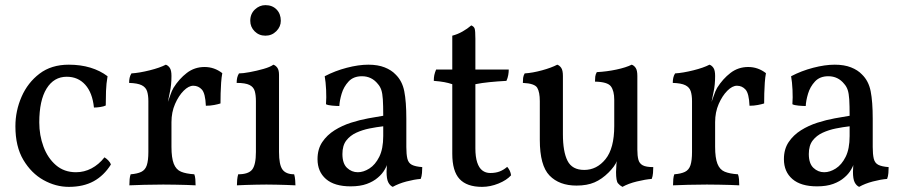

<svg xmlns="http://www.w3.org/2000/svg" viewBox="-20 -719 3522 748"><path d="M412 -78Q385 -35 345 -13Q305 9 248 9Q197 9 149.5 -17.5Q102 -44 71 -96Q40 -148 40 -227Q40 -287 64 -342Q88 -397 134 -432Q180 -467 248 -467Q294 -467 332 -455.5Q370 -444 399 -422Q394 -393 393 -364.5Q392 -336 392 -308Q384 -304 370 -302Q356 -300 346 -300Q340 -358 312 -389Q284 -420 240 -420Q190 -420 161.5 -374Q133 -328 133 -242Q133 -192 149.5 -147.5Q166 -103 198 -75.5Q230 -48 276 -48Q308 -48 336.5 -63Q365 -78 387 -106Q394 -102 401.5 -94.5Q409 -87 412 -78Z M648 -147Q648 -104 657 -81Q666 -58 685.5 -50Q705 -42 737 -40Q740 -32 741 -21Q742 -10 742 3Q727 2 706.5 1.5Q686 1 662.5 0.5Q639 0 616 0Q581 0 542 1Q503 2 484 3Q484 -10 485 -21Q486 -32 489 -40Q515 -42 530.5 -49.5Q546 -57 552 -75.5Q558 -94 558 -127V-227H648ZM648 -293V-214H558V-325L648 -423Q648 -388 642 -361Q636 -334 631 -307ZM626 -301Q637 -329 643 -347Q649 -365 656 -377Q678 -412 708 -435Q738 -458 777 -458Q815 -458 846 -434Q843 -418 841.5 -397Q840 -376 839.5 -355Q839 -334 839 -316Q830 -313 814.5 -310Q799 -307 782 -307Q780 -355 766.5 -370Q753 -385 733 -385Q715 -385 695.5 -365.5Q676 -346 662 -314Q648 -282 648 -243ZM558 -214V-325Q558 -348 553 -363.5Q548 -379 532 -387Q516 -395 483 -396Q483 -407 485 -416Q487 -425 492 -433Q523 -435 563 -445Q603 -455 626 -467Q635 -464 641.5 -454.5Q648 -445 648 -423Z M903 3Q903 -7 904 -18.5Q905 -30 908 -40Q948 -40 962.5 -58.5Q977 -77 977 -127V-325Q977 -348 972.5 -364Q968 -380 952 -388Q936 -396 902 -396Q902 -407 904 -416Q906 -425 911 -433Q926 -433 953 -438Q980 -443 1006.5 -450.5Q1033 -458 1045 -467Q1054 -464 1060.5 -455Q1067 -446 1067 -427V-127Q1067 -77 1080.5 -58.5Q1094 -40 1126 -40Q1129 -30 1130 -17Q1131 -4 1131 3Q1114 2 1095 1.5Q1076 1 1056.5 0.5Q1037 0 1018 0Q999 0 978.5 0.5Q958 1 939 1.5Q920 2 903 3ZM1014 -580Q989 -580 972 -597Q955 -614 955 -638Q955 -665 973 -682Q991 -699 1014 -699Q1041 -699 1057.5 -682Q1074 -665 1074 -638Q1074 -615 1056.5 -597.5Q1039 -580 1014 -580Z M1510 9Q1499 4 1492.5 -9Q1486 -22 1486 -50Q1486 -59 1487 -71.5Q1488 -84 1491 -94H1493Q1490 -78 1479.5 -59.5Q1469 -41 1452 -27Q1435 -12 1409 -2.5Q1383 7 1346 7Q1283 7 1250 -21.5Q1217 -50 1217 -99Q1217 -138 1235.5 -165.5Q1254 -193 1283.5 -211.5Q1313 -230 1347.5 -241Q1382 -252 1415 -258Q1448 -264 1473 -268Q1473 -309 1471.5 -332Q1470 -355 1465.5 -368.5Q1461 -382 1452 -392Q1440 -407 1424.5 -414.5Q1409 -422 1390 -422Q1357 -422 1338 -401.5Q1319 -381 1311 -354Q1303 -327 1302 -306Q1291 -306 1274 -307.5Q1257 -309 1250 -313Q1252 -338 1250.5 -369Q1249 -400 1245 -422Q1285 -443 1331 -455Q1377 -467 1415 -467Q1452 -467 1478.5 -456.5Q1505 -446 1521 -429Q1547 -404 1555 -363.5Q1563 -323 1563 -256V-146Q1563 -118 1567 -101Q1571 -84 1584.5 -77Q1598 -70 1625 -68Q1625 -58 1624 -45Q1623 -32 1619 -22Q1594 -20 1563.5 -12Q1533 -4 1510 9ZM1374 -48Q1396 -48 1419 -62.5Q1442 -77 1457.5 -108Q1473 -139 1473 -189V-227Q1447 -224 1419.5 -218.5Q1392 -213 1368 -202Q1344 -191 1329 -171.5Q1314 -152 1314 -119Q1314 -82 1332 -65Q1350 -48 1374 -48Z M1858 9Q1799 9 1770.5 -21.5Q1742 -52 1742 -120V-391Q1727 -396 1711 -399Q1695 -402 1670 -404Q1670 -417 1672 -426.5Q1674 -436 1679 -448H1742V-580Q1762 -585 1781.5 -596Q1801 -607 1816 -620Q1826 -616 1829 -608Q1832 -600 1832 -568V-448H1962Q1962 -438 1960 -426.5Q1958 -415 1953 -404Q1917 -402 1887 -399Q1857 -396 1832 -391V-141Q1832 -108 1839 -86.5Q1846 -65 1859 -55Q1872 -45 1890 -45Q1911 -45 1926.5 -51Q1942 -57 1956 -69Q1969 -54 1971 -36Q1954 -17 1922 -4Q1890 9 1858 9Z M2226 4Q2159 4 2121 -35Q2083 -74 2083 -174V-325Q2083 -360 2073 -377Q2063 -394 2017 -396Q2017 -407 2018 -415.5Q2019 -424 2024 -433Q2055 -435 2091.5 -445Q2128 -455 2151 -467Q2160 -464 2166.5 -454.5Q2173 -445 2173 -423V-196Q2173 -128 2191 -92.5Q2209 -57 2256 -57Q2305 -57 2339 -99Q2373 -141 2373 -228V-330Q2373 -365 2360 -382.5Q2347 -400 2298 -401Q2298 -412 2299 -420.5Q2300 -429 2305 -438Q2344 -440 2381.5 -448Q2419 -456 2441 -467Q2450 -464 2456.5 -454.5Q2463 -445 2463 -423V-133L2385 -96Q2380 -82 2371 -70Q2362 -58 2351 -47Q2325 -21 2296 -8.5Q2267 4 2226 4ZM2405 9Q2395 4 2387.5 -5Q2380 -14 2380 -49Q2380 -60 2381.5 -80Q2383 -100 2390 -136H2463Q2463 -112 2467 -97Q2471 -82 2484 -75Q2497 -68 2525 -68Q2525 -58 2524 -45Q2523 -32 2519 -22Q2494 -20 2461 -12Q2428 -4 2405 9Z M2766 -147Q2766 -104 2775 -81Q2784 -58 2803.5 -50Q2823 -42 2855 -40Q2858 -32 2859 -21Q2860 -10 2860 3Q2845 2 2824.5 1.5Q2804 1 2780.5 0.5Q2757 0 2734 0Q2699 0 2660 1Q2621 2 2602 3Q2602 -10 2603 -21Q2604 -32 2607 -40Q2633 -42 2648.5 -49.5Q2664 -57 2670 -75.5Q2676 -94 2676 -127V-227H2766ZM2766 -293V-214H2676V-325L2766 -423Q2766 -388 2760 -361Q2754 -334 2749 -307ZM2744 -301Q2755 -329 2761 -347Q2767 -365 2774 -377Q2796 -412 2826 -435Q2856 -458 2895 -458Q2933 -458 2964 -434Q2961 -418 2959.5 -397Q2958 -376 2957.5 -355Q2957 -334 2957 -316Q2948 -313 2932.5 -310Q2917 -307 2900 -307Q2898 -355 2884.5 -370Q2871 -385 2851 -385Q2833 -385 2813.5 -365.5Q2794 -346 2780 -314Q2766 -282 2766 -243ZM2676 -214V-325Q2676 -348 2671 -363.5Q2666 -379 2650 -387Q2634 -395 2601 -396Q2601 -407 2603 -416Q2605 -425 2610 -433Q2641 -435 2681 -445Q2721 -455 2744 -467Q2753 -464 2759.5 -454.5Q2766 -445 2766 -423Z M3327 9Q3316 4 3309.5 -9Q3303 -22 3303 -50Q3303 -59 3304 -71.5Q3305 -84 3308 -94H3310Q3307 -78 3296.5 -59.5Q3286 -41 3269 -27Q3252 -12 3226 -2.5Q3200 7 3163 7Q3100 7 3067 -21.5Q3034 -50 3034 -99Q3034 -138 3052.5 -165.5Q3071 -193 3100.5 -211.5Q3130 -230 3164.5 -241Q3199 -252 3232 -258Q3265 -264 3290 -268Q3290 -309 3288.5 -332Q3287 -355 3282.5 -368.5Q3278 -382 3269 -392Q3257 -407 3241.5 -414.5Q3226 -422 3207 -422Q3174 -422 3155 -401.5Q3136 -381 3128 -354Q3120 -327 3119 -306Q3108 -306 3091 -307.5Q3074 -309 3067 -313Q3069 -338 3067.5 -369Q3066 -400 3062 -422Q3102 -443 3148 -455Q3194 -467 3232 -467Q3269 -467 3295.5 -456.5Q3322 -446 3338 -429Q3364 -404 3372 -363.5Q3380 -323 3380 -256V-146Q3380 -118 3384 -101Q3388 -84 3401.5 -77Q3415 -70 3442 -68Q3442 -58 3441 -45Q3440 -32 3436 -22Q3411 -20 3380.5 -12Q3350 -4 3327 9ZM3191 -48Q3213 -48 3236 -62.5Q3259 -77 3274.5 -108Q3290 -139 3290 -189V-227Q3264 -224 3236.5 -218.5Q3209 -213 3185 -202Q3161 -191 3146 -171.5Q3131 -152 3131 -119Q3131 -82 3149 -65Q3167 -48 3191 -48Z"/></svg>

Font: Vollkorn
Style: Regular
Weight: 400
Designer: Friedrich Althausen
Foundry: Friedrich Althausen
Version: Version 4.104